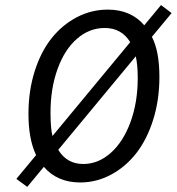

<svg xmlns="http://www.w3.org/2000/svg" viewBox="-20 -711 700 761"><path d="M87.9 29.8 44.9 -2 123 -96.2Q92.8 -159.7 92.8 -259.8Q92.8 -350.6 117.4 -428.5Q142.1 -506.3 184.6 -559.6Q227.1 -612.8 284.7 -642.8Q342.3 -672.9 407.2 -672.9Q498.5 -672.9 551.8 -610.8L618.2 -690.9L660.2 -659.2L582 -564.9Q611.8 -508.3 611.8 -405.8Q611.8 -314.9 587.2 -236.6Q562.5 -158.2 520.3 -104Q478 -49.8 420.2 -18.8Q362.3 12.2 297.9 12.2Q207 12.2 153.8 -49.8ZM188 -171.9 496.1 -543.9Q461.9 -600.1 395 -600.1Q334.5 -600.1 285.4 -557.6Q236.3 -515.1 208.3 -438Q180.2 -360.8 180.2 -264.2Q180.2 -202.6 188 -171.9ZM310.1 -61Q369.6 -61 419.2 -105.2Q468.8 -149.4 497.3 -227.5Q525.9 -305.7 525.9 -400.9Q525.9 -454.1 518.1 -487.8L210.9 -117.2Q245.1 -61 310.1 -61Z"/></svg>

Font: Office Code Pro Italic
Style: Regular
Weight: 400
Italic angle: -9°
Designer: Nathan Rutzky & Paul D. Hunt
Foundry: Adobe Systems Incorporated
Version: Version 1.004;PS 001.004;hotconv 1.0.70;makeotf.lib2.5.58329